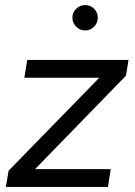

<svg xmlns="http://www.w3.org/2000/svg" viewBox="-20 -736 532 756"><path d="M14 -64 371 -430H76L87 -500H486L476 -438L118 -70H416L405 0H3ZM265 -666Q265 -687 280 -701.5Q295 -716 315 -716Q336 -716 350.5 -701.5Q365 -687 365 -666Q365 -646 350.5 -631Q336 -616 315 -616Q295 -616 280 -631Q265 -646 265 -666Z"/></svg>

Font: Oak Sans
Style: Italic
Weight: 400
Italic angle: -9.49998°
Foundry: Erik Kennedy, Walven
Version: Version 1.000